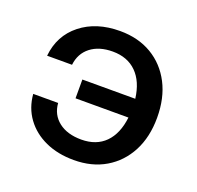

<svg xmlns="http://www.w3.org/2000/svg" viewBox="-99 -619 754 735"><g transform="rotate(20 278.5 -251.5)"><path d="M517.5 -250Q517.5 -171 486.8 -112.2Q456 -53.5 401 -21Q346 11.5 272.5 11.5Q207 11.5 156.5 -11.5Q106 -34.5 75.5 -76.2Q45 -118 40.5 -173.5H142Q145.5 -126.5 180.5 -99.2Q215.5 -72 272.5 -72Q333.5 -72 369.8 -108.5Q406 -145 414 -213H198.5V-289.5H414Q405.5 -357 368.8 -393.5Q332 -430 272 -430Q216.5 -430 182 -403.2Q147.5 -376.5 142 -329H40.5Q49 -413.5 112 -463.5Q175 -513.5 271.5 -513.5Q345.5 -513.5 400.8 -480.8Q456 -448 486.8 -388.8Q517.5 -329.5 517.5 -250Z"/></g></svg>

Font: Overused Grotesk Medium
Style: Regular
Weight: 525
Version: Version 0.004